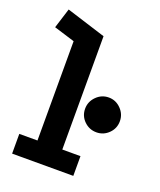

<svg xmlns="http://www.w3.org/2000/svg" viewBox="-127 -753 696 834"><g transform="rotate(20 220.5 -336.0)"><path d="M29 0V-91.2H113V-550.2L16.8 -579.8L45.8 -672.2L227.8 -615V-91.2H311.8V0ZM341 -372.8Q373.5 -372.8 397.1 -348.8Q420.8 -324.8 420.8 -292Q420.8 -258.5 397.1 -235.2Q373.5 -212 341 -212Q307.8 -212 284 -235.2Q260.2 -258.5 260.2 -292Q260.2 -324.8 284 -348.8Q307.8 -372.8 341 -372.8Z"/></g></svg>

Font: Podkova VF Beta
Style: Regular
Weight: 400
Designer: Ilya Yudin
Foundry: Cyreal (www.cyreal.org)
Version: Version 2.100